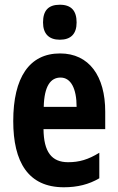

<svg xmlns="http://www.w3.org/2000/svg" viewBox="-20 -782 497 812"><path d="M233 -762C184 -762 162 -737 162 -687C162 -639 187 -614 233 -614C280 -614 304 -639 304 -687C304 -736 282 -762 233 -762ZM234 -556C104 -556 36 -454 36 -270C36 -97 99 10 250 10C307 10 356 -2 400 -28V-136C353 -107 315 -96 268 -96C198 -96 165 -140 164 -236H425V-310C425 -460 357 -556 234 -556ZM236 -454C280 -454 304 -407 304 -330H165C167 -418 194 -454 236 -454Z"/></svg>

Font: Noto Sans Thai Looped ExtraCondensed
Style: Bold
Weight: 700
Width: 2
Designer: Sasikarn Vongin, Ben Mitchell
Foundry: The Fontpad Ltd
Version: Version 1.001